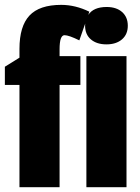

<svg xmlns="http://www.w3.org/2000/svg" viewBox="-29 -777 580 797"><path d="M413.6 -748Q454.1 -748 477.8 -727.1Q501.5 -706.1 501.5 -670.2Q501.5 -634.3 477.3 -613.5Q453.1 -592.8 412.8 -592.8Q372.6 -592.8 348.4 -613.3Q324.2 -633.8 324.2 -670.4L324.7 -679.2L300.3 -609.4Q256.8 -630.9 238.8 -630.9Q218.3 -630.9 218.3 -572.3V-543.9H304.7V-424.3H218.3V0H51.8V-424.3H-8.8V-500L51.8 -537.6V-574.2Q51.8 -668 93.3 -712.4Q134.8 -756.8 225.1 -756.8Q283.7 -756.8 341.8 -728.5L337.4 -715.3Q359.4 -748 413.6 -748ZM329.6 -543.9H496.1V0H329.6Z"/></svg>

Font: Open Sans Hebrew Condensed Extra Bold
Style: Regular
Weight: 800
Width: 3
Foundry: Ascender Corporation, Yanek Iontef
Version: Version 2.001;PS 002.001;hotconv 1.0.70;makeotf.lib2.5.58329